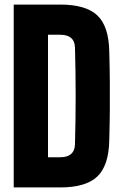

<svg xmlns="http://www.w3.org/2000/svg" viewBox="-20 -820 540 840"><path d="M40 0V-800H243Q356 -800 406 -752.5Q456 -705 458 -595Q460 -526 460.5 -463.5Q461 -401 460.5 -338.5Q460 -276 458 -206Q456 -96 406 -48Q356 0 243 0ZM190 -132H243Q306 -132 308 -188Q314 -401 308 -613Q306 -668 243 -668H190Z"/></svg>

Font: Big Shoulders Display Black
Style: Regular
Weight: 900
Designer: Patric King
Foundry: XO Type Co
Version: Version 1.000; ttfautohint (v1.8.2)